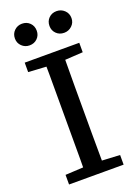

<svg xmlns="http://www.w3.org/2000/svg" viewBox="-162 -928 700 992"><g transform="rotate(-20 188.0 -432.0)"><path d="M93 -745Q68 -745 50.5 -762Q33 -779 33 -804Q33 -830 50.5 -847Q68 -864 93 -864Q119 -864 136 -847Q153 -830 153 -804Q153 -779 136 -762Q119 -745 93 -745ZM283 -745Q257 -745 240 -762Q223 -779 223 -804Q223 -830 240 -847Q257 -864 283 -864Q308 -864 326 -847Q344 -830 344 -804Q344 -779 326 -762Q308 -745 283 -745ZM38 0V-53L172 -60H204L338 -53V0ZM136 0Q137 -52 137 -103.5Q137 -155 137 -207Q137 -259 137 -311V-360Q137 -412 137 -463.5Q137 -515 137 -567Q137 -619 136 -670H240Q240 -619 239.5 -567.5Q239 -516 239 -464Q239 -412 239 -360V-311Q239 -260 239 -208Q239 -156 239.5 -104Q240 -52 240 0ZM38 -618V-670H338V-618L204 -610H172Z"/></g></svg>

Font: Source Serif 4
Style: Regular
Weight: 400
Designer: Frank Grießhammer
Foundry: Adobe Systems Incorporated
Version: Version 4.004;hotconv 1.0.116;makeotfexe 2.5.65601